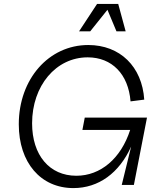

<svg xmlns="http://www.w3.org/2000/svg" viewBox="-20 -945 838 981"><path d="M355 16C484 16 589 -61 650 -196L602 0H664L731 -344H413L401 -281H645C598 -135 494 -47 370 -47C233 -47 144 -152 144 -315C144 -507 266 -652 428 -652C552 -652 636 -566 647 -427L717 -436C706 -605 593 -715 431 -715C229 -715 76 -541 76 -310C76 -114 188 16 355 16ZM384 -785H441L529 -895L575 -785H622L584 -925H476Z"/></svg>

Font: Uncut Sans Book Italic
Style: Regular
Weight: 350
Italic angle: -11°
Designer: Kasper Nordkvist
Foundry: UNCUT.wtf
Version: Version 1.304;Glyphs 3.2 (3246)